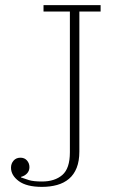

<svg xmlns="http://www.w3.org/2000/svg" viewBox="-20 -718 454 750"><path d="M144 12Q84 12 53.5 -10.5Q23 -33 23 -63Q23 -79 33 -90.5Q43 -102 60 -102Q76 -102 85.5 -91Q95 -80 95 -65Q95 -51 86 -41Q77 -31 62 -27V-25Q75 -20 93 -14.5Q111 -9 144 -9Q194 -9 223.5 -34.5Q253 -60 253 -123V-673H150V-698H373V-673H290V-126Q290 -89 279.5 -62.5Q269 -36 249.5 -19.5Q230 -3 203 4.5Q176 12 144 12Z"/></svg>

Font: IBM Plex Serif ExtraLight
Style: Regular
Weight: 200
Designer: Mike Abbink, Paul van der Laan, Pieter van Rosmalen
Foundry: Bold Monday
Version: Version 2.5